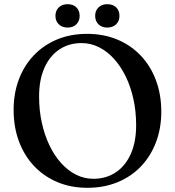

<svg xmlns="http://www.w3.org/2000/svg" viewBox="-20 -878 835 916"><path d="M395.5 -716.5Q475 -716.5 540 -689.2Q605 -662 652 -612.2Q699 -562.5 724.2 -494.5Q749.5 -426.5 749.5 -345.5Q749.5 -266 724.2 -199.5Q699 -133 652.5 -84.2Q606 -35.5 541 -8.8Q476 18 397 18Q318.5 18 253.8 -9.2Q189 -36.5 142.2 -86.2Q95.5 -136 70.2 -204Q45 -272 45 -353.5Q45 -433 70 -499.2Q95 -565.5 141.5 -614.2Q188 -663 252.5 -689.8Q317 -716.5 395.5 -716.5ZM629.5 -280.5Q629.5 -346.5 616.5 -405.5Q603.5 -464.5 579.8 -513.2Q556 -562 523.5 -597.8Q491 -633.5 451.8 -653Q412.5 -672.5 369 -672.5Q308.5 -672.5 262.8 -641.8Q217 -611 191.8 -554Q166.5 -497 166.5 -418Q166.5 -351.5 179.5 -292.5Q192.5 -233.5 216 -184.5Q239.5 -135.5 271.8 -99.8Q304 -64 343 -44.5Q382 -25 425.5 -25Q486.5 -25 532.5 -55.8Q578.5 -86.5 604 -143.8Q629.5 -201 629.5 -280.5ZM302.5 -746.5Q276.5 -746.5 260.5 -762Q244.5 -777.5 244.5 -802.5Q244.5 -827.5 260.5 -842.8Q276.5 -858 302.5 -858Q329 -858 344.5 -842.8Q360 -827.5 360 -802Q360 -778 344.5 -762.2Q329 -746.5 302.5 -746.5ZM491.5 -746.5Q465.5 -746.5 449.8 -762Q434 -777.5 434 -802.5Q434 -827 449.8 -842.5Q465.5 -858 491.5 -858Q518.5 -858 534.2 -842.8Q550 -827.5 550 -802Q550 -778 534.2 -762.2Q518.5 -746.5 491.5 -746.5Z"/></svg>

Font: Fraunces 11pt
Style: Regular
Weight: 400
Version: Version 1.000;[b76b70a41]